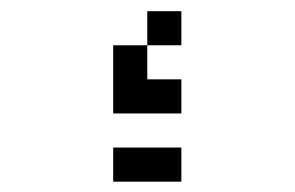

<svg xmlns="http://www.w3.org/2000/svg" viewBox="-20 -458 540 352"><path d="M312.5 -125V-187.5H187.5V-125ZM312.5 -250V-312.5H250V-375H187.5Q187.5 -375 187.5 -250ZM312.5 -375V-437.5H250V-375Z"/></svg>

Font: CalcUnifontExMono
Style: Regular
Weight: 500
Version: Version 15.0.06